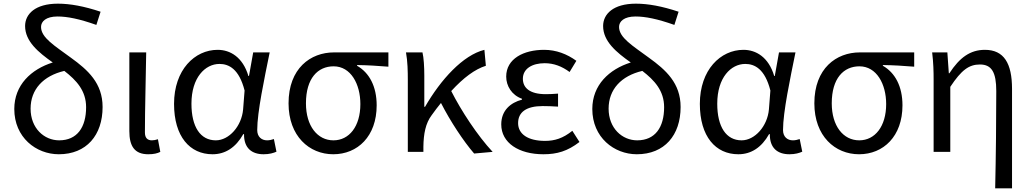

<svg xmlns="http://www.w3.org/2000/svg" viewBox="-20 -829 5628 1048"><path d="M303 -63C221 -63 147 -129 147 -236C147 -341 216 -415 331 -442C397 -391 450 -334 450 -244C450 -134 401 -63 303 -63ZM529 -765C439 -795 363 -809 296 -809C172 -809 117 -752 117 -687C117 -603 190 -543 268 -488C150 -451 58 -365 58 -234C58 -79 177 13 301 13C452 13 540 -91 540 -245C540 -375 460 -447 367 -514C279 -579 204 -623 204 -682C204 -712 231 -739 294 -739C347 -739 413 -726 506 -693Z M789 13C820 13 839 8 855 0L842 -69C830 -65 819 -63 809 -63C786 -63 771 -75 771 -106C771 -237 776 -396 778 -543H686V-113C686 -32 714 13 789 13Z M1140 13C1210 13 1267 -24 1308 -97H1312C1311 -21 1354 13 1419 13C1451 13 1473 6 1489 -1L1475 -70C1464 -66 1450 -63 1438 -63C1408 -63 1384 -82 1384 -119C1384 -218 1423 -400 1452 -543H1362L1339 -414H1336C1305 -518 1236 -557 1168 -557C1043 -557 930 -448 930 -262C930 -84 1016 13 1140 13ZM1158 -63C1074 -63 1025 -136 1025 -263C1025 -406 1100 -480 1178 -480C1229 -480 1285 -453 1315 -335L1307 -232C1299 -140 1230 -63 1158 -63Z M1799 13C1932 13 2036 -85 2036 -254C2036 -357 1996 -432 1929 -470V-474C1989 -473 2039 -470 2100 -465V-543H1803C1675 -543 1555 -456 1555 -265C1555 -86 1668 13 1799 13ZM1800 -63C1713 -63 1650 -141 1650 -265C1650 -402 1715 -467 1801 -467C1895 -467 1947 -370 1947 -261C1947 -139 1886 -63 1800 -63Z M2669 0C2586 -89 2497 -225 2443 -332C2510 -405 2572 -451 2632 -470L2624 -557C2507 -528 2386 -395 2300 -246H2296V-416C2296 -464 2293 -514 2286 -543H2196C2205 -495 2206 -438 2206 -394V0H2291V-28C2292 -99 2303 -156 2336 -200C2353 -224 2370 -246 2387 -267C2438 -167 2510 -58 2568 9Z M2946 13C3021 13 3078 -4 3143 -54L3104 -115C3053 -74 3008 -60 2955 -60C2862 -60 2808 -97 2808 -157C2808 -217 2853 -250 2942 -250C2969 -250 2995 -249 3026 -247V-318C3000 -316 2980 -315 2959 -315C2871 -315 2834 -350 2834 -399C2834 -455 2886 -484 2953 -484C3003 -484 3047 -467 3089 -436L3126 -497C3075 -534 3016 -557 2950 -557C2839 -557 2743 -509 2743 -411C2743 -360 2773 -310 2829 -290V-285C2768 -269 2716 -227 2716 -150C2716 -49 2812 13 2946 13Z M3458 -63C3376 -63 3302 -129 3302 -236C3302 -341 3371 -415 3486 -442C3552 -391 3605 -334 3605 -244C3605 -134 3556 -63 3458 -63ZM3684 -765C3594 -795 3518 -809 3451 -809C3327 -809 3272 -752 3272 -687C3272 -603 3345 -543 3423 -488C3305 -451 3213 -365 3213 -234C3213 -79 3332 13 3456 13C3607 13 3695 -91 3695 -245C3695 -375 3615 -447 3522 -514C3434 -579 3359 -623 3359 -682C3359 -712 3386 -739 3449 -739C3502 -739 3568 -726 3661 -693Z M4010 13C4080 13 4137 -24 4178 -97H4182C4181 -21 4224 13 4289 13C4321 13 4343 6 4359 -1L4345 -70C4334 -66 4320 -63 4308 -63C4278 -63 4254 -82 4254 -119C4254 -218 4293 -400 4322 -543H4232L4209 -414H4206C4175 -518 4106 -557 4038 -557C3913 -557 3800 -448 3800 -262C3800 -84 3886 13 4010 13ZM4028 -63C3944 -63 3895 -136 3895 -263C3895 -406 3970 -480 4048 -480C4099 -480 4155 -453 4185 -335L4177 -232C4169 -140 4100 -63 4028 -63Z M4669 13C4802 13 4906 -85 4906 -254C4906 -357 4866 -432 4799 -470V-474C4859 -473 4909 -470 4970 -465V-543H4673C4545 -543 4425 -456 4425 -265C4425 -86 4538 13 4669 13ZM4670 -63C4583 -63 4520 -141 4520 -265C4520 -402 4585 -467 4671 -467C4765 -467 4817 -370 4817 -261C4817 -139 4756 -63 4670 -63Z M5412 199H5504V-344C5504 -483 5460 -557 5356 -557C5276 -557 5218 -515 5162 -429H5159L5151 -543H5068C5075 -486 5076 -438 5076 -394V0H5167V-355C5228 -447 5269 -477 5329 -477C5393 -477 5418 -434 5418 -332C5418 -175 5416 22 5412 199Z"/></svg>

Font: Source Han Sans KR Regular
Style: Regular
Weight: 400
Designer: Ryoko NISHIZUKA (kana & ideographs); Paul D. Hunt (Latin, Greek & Cyrillic); Wenlong ZHANG (bopomofo); Sandoll Communica
Foundry: Adobe Systems Incorporated
Version: Version 1.004;PS 1.004;hotconv 1.0.82;makeotf.lib2.5.63406